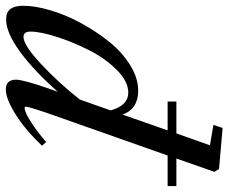

<svg xmlns="http://www.w3.org/2000/svg" viewBox="-85 -683 777 653"><g transform="rotate(90 303.5 -356.5)"><path d="M43 11.2Q18.1 11.2 7.3 -3.7Q-3.4 -18.6 -3.4 -47.4Q-3.4 -87.4 12 -139.4Q27.3 -191.4 55.4 -243.2Q83.5 -294.9 118.7 -338.9Q153.8 -382.8 198 -410.4Q242.2 -438 285.2 -438Q347.2 -438 366.7 -384.8L420.4 -538.1H322.3V-567.9H430.7L471.2 -682.1L401.9 -693.8L412.1 -725.1L551.8 -712.9L561.5 -697.3L516.1 -567.9H609.9V-538.1H505.9L362.3 -131.3Q339.8 -65.4 339.8 -55.7Q339.8 -51.8 344.2 -51.8Q350.6 -51.8 363 -57.1Q375.5 -62.5 402.1 -80.1Q428.7 -97.7 460 -125L472.7 -110.8Q418.9 -54.2 366 -21Q313 12.2 281.7 12.2Q248 12.2 248 -22.5Q248 -46.4 277.8 -132.8L289.1 -164.6Q218.8 -84.5 153.6 -36.6Q88.4 11.2 43 11.2ZM84.5 -71.3Q84.5 -47.9 102.5 -47.9Q130.9 -47.9 194.8 -107.7Q258.8 -167.5 315.4 -239.3L352.5 -344.2Q335.9 -404.3 292 -404.3Q253.9 -404.3 214.6 -365Q175.3 -325.7 147.7 -271Q120.1 -216.3 102.3 -160.9Q84.5 -105.5 84.5 -71.3Z"/></g></svg>

Font: Elstob 14pt Medium
Style: Italic
Weight: 500
Italic angle: -20°
Designer: Peter S. Baker
Version: Version 1.015